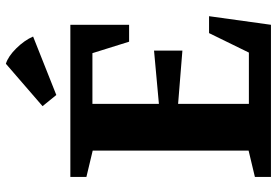

<svg xmlns="http://www.w3.org/2000/svg" viewBox="-168 -798 965 670"><g transform="rotate(-90 315.0 -462.5)"><path d="M33 0V-56L125 -78V-622L33 -644V-700H564V-495H505L465 -623H288V-391L474 -408V-309L288 -324V-77H467L535 -216H594L564 0ZM280 -797 428 -925Q454 -917 482 -888.5Q510 -860 523 -830L319 -749Z"/></g></svg>

Font: Volkhov
Style: Bold
Weight: 700
Designer: Cyreal (www.cyreal.org)
Foundry: Cyreal (www.cyreal.org)
Version: Version 1.010